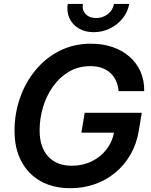

<svg xmlns="http://www.w3.org/2000/svg" viewBox="-20 -964 784 994"><path d="M344.7 10.3Q255.4 10.3 190.7 -25.9Q126 -62 90.6 -128.7Q55.2 -195.3 55.2 -286.6Q55.2 -375 83.3 -456.1Q111.3 -537.1 163.6 -600.6Q215.8 -664.1 288.8 -700.9Q361.8 -737.8 451.7 -737.8Q511.7 -737.8 562.5 -720.5Q613.3 -703.1 650.4 -670.7Q687.5 -638.2 707.5 -593Q727.5 -547.9 726.6 -492.2H594.2Q591.3 -522 580.6 -545.7Q569.8 -569.3 551.3 -586.4Q532.7 -603.5 506.8 -612.5Q481 -621.6 448.2 -621.6Q385.7 -621.6 336.9 -592.8Q288.1 -564 254.2 -515.9Q220.2 -467.8 202.6 -408.9Q185.1 -350.1 185.1 -289.6Q185.1 -201.7 229.5 -153.8Q273.9 -106 351.6 -106Q408.2 -106 454.8 -128.7Q501.5 -151.4 532.2 -191.9Q563 -232.4 571.8 -285.6L601.1 -277.3H401.4L418.5 -379.9H713.9L698.7 -288.1Q687.5 -219.7 656 -164.6Q624.5 -109.4 577.1 -70.3Q529.8 -31.2 470.7 -10.5Q411.6 10.3 344.7 10.3ZM464.8 -797.4Q420.4 -797.4 387.7 -816.9Q355 -836.4 339.6 -869.6Q324.2 -902.8 330.6 -943.8H409.2Q403.8 -912.1 423.3 -891.4Q442.9 -870.6 477.5 -870.6Q500.5 -870.6 520.3 -880.1Q540 -889.6 553.2 -906Q566.4 -922.4 569.8 -943.8H648.9Q642.1 -902.8 615.5 -869.6Q588.9 -836.4 549.6 -816.9Q510.3 -797.4 464.8 -797.4Z"/></svg>

Font: Inter 20pt SemiBold
Style: Italic
Weight: 600
Italic angle: -9.3988°
Version: Version 4.001;git-66647c0bb